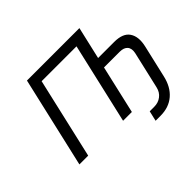

<svg xmlns="http://www.w3.org/2000/svg" viewBox="-191 -1003 1452 1452"><g transform="rotate(-45 535.0 -277.5)"><path d="M809 -729 749 -469H921Q1014 -469 1048 -418Q1083 -366 1062 -277L1002 -18Q981 73 923 123Q864 174 773 174H721L740 92H788Q832 92 863 68Q895 44 905 0L973 -295Q983 -340 962 -364Q942 -387 898 -387H730L641 0H547L696 -647H323L174 0H80L248 -729Z"/></g></svg>

Font: Miedinger
Style: Italic
Weight: 400
Italic angle: -13°
Version: Version 001.000